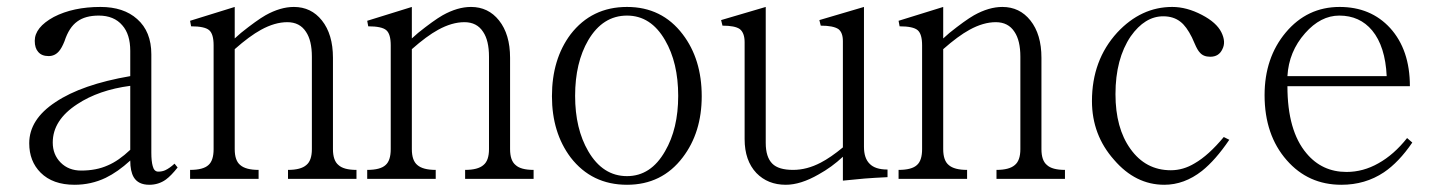

<svg xmlns="http://www.w3.org/2000/svg" viewBox="-20 -504 4040 542"><path d="M481.4 -31.2 472.7 -42Q459 -29.3 446.3 -23.4Q437.5 -19.5 426.8 -19.5Q415 -19.5 411.1 -35.2Q407.2 -48.8 407.2 -73.2V-350.6Q407.2 -415 367.2 -450.2Q329.1 -484.4 263.7 -484.4Q186.5 -484.4 131.8 -456.1Q78.1 -426.8 78.1 -388.7Q78.1 -368.2 87.9 -357.4Q97.7 -345.7 117.2 -345.7Q134.8 -345.7 146.5 -359.4Q154.3 -368.2 162.1 -387.7Q174.8 -426.8 198.2 -443.4Q220.7 -460 258.8 -460Q301.8 -460 325.2 -432.6Q347.7 -407.2 347.7 -360.4V-289.1Q210.9 -265.6 136.7 -215.8Q62.5 -167 62.5 -99.6Q62.5 -48.8 94.7 -16.6Q128.9 17.6 190.4 17.6Q237.3 17.6 278.3 -2Q312.5 -18.6 347.7 -50.8Q347.7 -20.5 357.4 -3.9Q370.1 17.6 401.4 17.6Q427.7 17.6 448.2 2.9Q462.9 -7.8 481.4 -31.2ZM347.7 -261.7V-81.1Q314.5 -49.8 284.2 -37.1Q252 -22.5 209 -22.5Q173.8 -22.5 151.4 -44.9Q128.9 -67.4 128.9 -101.6Q128.9 -165 198.2 -210Q258.8 -250 347.7 -261.7Z M516.6 1H710V-24.4Q673.8 -24.4 658.2 -38.1Q642.6 -50.8 642.6 -83V-365.2Q684.6 -402.3 716.8 -419.9Q755.9 -441.4 791 -441.4Q826.2 -441.4 843.8 -414.1Q860.4 -389.6 860.4 -343.8V-83Q860.4 -50.8 844.7 -38.1Q829.1 -24.4 793 -24.4V1H986.3V-24.4Q950.2 -24.4 935.5 -38.1Q919.9 -50.8 919.9 -83V-340.8Q919.9 -407.2 888.7 -446.3Q858.4 -484.4 809.6 -484.4Q771.5 -484.4 729.5 -460.9Q704.1 -446.3 660.2 -411.1L642.6 -395.5V-484.4L516.6 -445.3L519.5 -429.7Q557.6 -429.7 570.3 -418.9Q583 -408.2 583 -376V-83Q583 -50.8 568.4 -38.1Q553.7 -24.4 516.6 -24.4Z M1016.6 1H1210V-24.4Q1173.8 -24.4 1158.2 -38.1Q1142.6 -50.8 1142.6 -83V-365.2Q1184.6 -402.3 1216.8 -419.9Q1255.9 -441.4 1291 -441.4Q1326.2 -441.4 1343.8 -414.1Q1360.4 -389.6 1360.4 -343.8V-83Q1360.4 -50.8 1344.7 -38.1Q1329.1 -24.4 1293 -24.4V1H1486.3V-24.4Q1450.2 -24.4 1435.5 -38.1Q1419.9 -50.8 1419.9 -83V-340.8Q1419.9 -407.2 1388.7 -446.3Q1358.4 -484.4 1309.6 -484.4Q1271.5 -484.4 1229.5 -460.9Q1204.1 -446.3 1160.2 -411.1L1142.6 -395.5V-484.4L1016.6 -445.3L1019.5 -429.7Q1057.6 -429.7 1070.3 -418.9Q1083 -408.2 1083 -376V-83Q1083 -50.8 1068.4 -38.1Q1053.7 -24.4 1016.6 -24.4Z M1750 -484.4Q1650.4 -484.4 1590.8 -407.2Q1538.1 -336.9 1538.1 -232.4Q1538.1 -129.9 1590.8 -59.6Q1650.4 17.6 1750 17.6Q1848.6 17.6 1907.2 -59.6Q1960.9 -129.9 1960.9 -232.4Q1960.9 -336.9 1907.2 -407.2Q1848.6 -484.4 1750 -484.4ZM1750 -460Q1817.4 -460 1857.4 -390.6Q1894.5 -327.1 1894.5 -233.4Q1894.5 -140.6 1857.4 -77.1Q1817.4 -6.8 1750 -6.8Q1681.6 -6.8 1640.6 -77.1Q1603.5 -140.6 1603.5 -233.4Q1603.5 -327.1 1640.6 -390.6Q1681.6 -460 1750 -460Z M2015.6 -447.3 2019.5 -431.6Q2054.7 -431.6 2068.4 -421.9Q2082 -411.1 2082 -384.8V-111.3Q2082 -50.8 2115.2 -15.6Q2147.5 17.6 2198.2 17.6Q2240.2 17.6 2291 -11.7Q2328.1 -32.2 2359.4 -61.5V5.9Q2397.5 2 2420.9 0Q2446.3 -2 2485.4 -3.9V-25.4Q2450.2 -25.4 2434.6 -42Q2418.9 -57.6 2418.9 -89.8V-484.4L2293 -447.3L2296.9 -431.6Q2332 -431.6 2346.7 -421.9Q2359.4 -412.1 2359.4 -387.7V-87.9Q2325.2 -59.6 2296.9 -44.9Q2257.8 -24.4 2218.8 -24.4Q2177.7 -24.4 2160.2 -42Q2141.6 -60.5 2141.6 -100.6V-484.4Z M2516.6 1H2710V-24.4Q2673.8 -24.4 2658.2 -38.1Q2642.6 -50.8 2642.6 -83V-365.2Q2684.6 -402.3 2716.8 -419.9Q2755.9 -441.4 2791 -441.4Q2826.2 -441.4 2843.8 -414.1Q2860.4 -389.6 2860.4 -343.8V-83Q2860.4 -50.8 2844.7 -38.1Q2829.1 -24.4 2793 -24.4V1H2986.3V-24.4Q2950.2 -24.4 2935.5 -38.1Q2919.9 -50.8 2919.9 -83V-340.8Q2919.9 -407.2 2888.7 -446.3Q2858.4 -484.4 2809.6 -484.4Q2771.5 -484.4 2729.5 -460.9Q2704.1 -446.3 2660.2 -411.1L2642.6 -395.5V-484.4L2516.6 -445.3L2519.5 -429.7Q2557.6 -429.7 2570.3 -418.9Q2583 -408.2 2583 -376V-83Q2583 -50.8 2568.4 -38.1Q2553.7 -24.4 2516.6 -24.4Z M3450.2 -109.4 3434.6 -117.2Q3391.6 -65.4 3352.5 -43Q3320.3 -23.4 3285.2 -23.4Q3213.9 -23.4 3170.9 -84Q3128.9 -142.6 3128.9 -238.3Q3128.9 -337.9 3171.9 -401.4Q3211.9 -458 3263.7 -458Q3293 -458 3312.5 -442.4Q3329.1 -429.7 3344.7 -398.4L3352.5 -380.9Q3360.4 -362.3 3367.2 -355.5Q3377 -343.8 3396.5 -343.8Q3420.9 -343.8 3430.7 -365.2Q3441.4 -385.7 3427.7 -413.1Q3414.1 -440.4 3373 -461.9Q3330.1 -484.4 3289.1 -484.4Q3201.2 -484.4 3133.8 -412.1Q3062.5 -334 3062.5 -218.8Q3062.5 -123 3125 -52.7Q3185.5 17.6 3266.6 17.6Q3323.2 17.6 3373 -21.5Q3411.1 -51.8 3450.2 -109.4Z M3952.1 -114.3Q3915 -67.4 3871.1 -43Q3828.1 -18.6 3781.2 -18.6Q3711.9 -18.6 3668 -71.3Q3614.3 -134.8 3614.3 -260.7H3960Q3960 -363.3 3904.3 -424.8Q3849.6 -484.4 3761.7 -484.4Q3669.9 -484.4 3609.4 -412.1Q3549.8 -340.8 3549.8 -235.4Q3549.8 -123 3612.3 -51.8Q3672.9 17.6 3766.6 17.6Q3834 17.6 3886.7 -17.6Q3928.7 -45.9 3966.8 -101.6ZM3894.5 -289.1H3614.3Q3618.2 -358.4 3664.1 -410.2Q3708 -460 3760.7 -460Q3818.4 -460 3853.5 -418Q3890.6 -373 3894.5 -289.1Z"/></svg>

Font: BatangChe
Style: Regular
Weight: 400
Monospace: yes
Version: Version 2.21